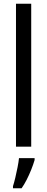

<svg xmlns="http://www.w3.org/2000/svg" viewBox="-20 -780 250 1021"><path d="M146 0H65V-760H146ZM164 71Q157 95 146 122.5Q135 150 122 175.5Q109 201 95 221H49V210Q55 192 61.5 164.5Q68 137 73.5 109Q79 81 81 61H164Z"/></svg>

Font: Noto Sans Arabic ExtraCondensed
Style: Regular
Weight: 400
Width: 2
Designer: Monotype Design Team, Nadine Chahine, Nizar Qandah and Khaled Hosny
Foundry: Monotype Imaging Inc.
Version: Version 2.012